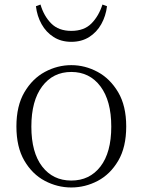

<svg xmlns="http://www.w3.org/2000/svg" viewBox="-20 -806 624 840"><path d="M292 14.2Q231 14.2 176 -14.9Q121.1 -43.9 86.4 -103.3Q51.8 -162.6 51.8 -252.9Q51.8 -342.8 86.7 -402.3Q121.6 -461.9 176.5 -491.5Q231.4 -521 292 -521Q352.1 -521 407 -491.5Q461.9 -461.9 497.1 -402.3Q532.2 -342.8 532.2 -252.9Q532.2 -162.1 497.3 -102.8Q462.4 -43.5 407.5 -14.6Q352.5 14.2 292 14.2ZM292 -16.1Q372.1 -16.1 419.4 -77.4Q466.8 -138.7 466.8 -252Q466.8 -365.2 419.4 -428.2Q372.1 -491.2 292 -491.2Q211.9 -491.2 164.6 -428.2Q117.2 -365.2 117.2 -252Q117.2 -138.7 164.6 -77.4Q211.9 -16.1 292 -16.1ZM137.2 -778.8 157.2 -786.1Q171.9 -735.8 204.1 -703.4Q236.3 -670.9 292 -670.9Q348.1 -670.9 380.1 -703.4Q412.1 -735.8 428.2 -786.1L448.2 -778.8Q442.9 -735.8 423.1 -700.4Q403.3 -665 370.1 -644Q336.9 -623 292 -623Q247.6 -623 214.6 -644Q181.6 -665 161.9 -700.4Q142.1 -735.8 137.2 -778.8Z"/></svg>

Font: Source Han Serif CN ExtraLight
Style: Regular
Weight: 250
Designer: Ryoko NISHIZUKA  (kana & ideographs); Frank Grießhammer (Latin, Greek & Cyrillic); Wenlong ZHANG  (bopomofo); Sandoll Co
Foundry: Adobe Systems Incorporated
Version: Version 1.001;PS 1.001;hotconv 16.6.54;makeotf.lib2.5.65590